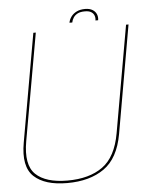

<svg xmlns="http://www.w3.org/2000/svg" viewBox="-54 -805 673 854"><g transform="rotate(-5 282.5 -378.0)"><path d="M212 4.5Q312.5 4.5 376.8 -40.5Q441 -85.5 460 -192L544.5 -674.5H533.5L449.5 -197Q431 -92.5 371.2 -49.5Q311.5 -6.5 214 -6.5Q117 -6.5 72.2 -49.5Q27.5 -92.5 46 -197L130.5 -674.5H119.5L34.5 -192Q15.5 -85.5 63.8 -40.5Q112 4.5 212 4.5ZM358 -760Q335.5 -760 320 -752.2Q304.5 -744.5 295.2 -731.8Q286 -719 283.5 -705H296Q298 -716 304.5 -726.2Q311 -736.5 323.2 -743Q335.5 -749.5 356 -749.5Q374.5 -749.5 384.5 -743Q394.5 -736.5 398 -726.2Q401.5 -716 399.5 -705H411.5Q414 -719 408.8 -731.8Q403.5 -744.5 390.8 -752.2Q378 -760 358 -760Z"/></g></svg>

Font: Anybody Thin
Style: Italic
Weight: 100
Italic angle: -10°
Designer: Tyler Finck
Foundry: Etcetera Type Company
Version: Version 1.114;gftools[0.9.25]